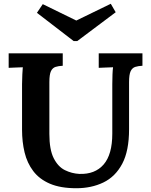

<svg xmlns="http://www.w3.org/2000/svg" viewBox="-20 -983 800 1019"><path d="M313 -634Q291 -633 275 -628Q259 -623 250.5 -605.5Q242 -588 242 -547V-272Q242 -189 265 -143.5Q288 -98 324.5 -80Q361 -62 401 -60Q484 -57 530 -110Q576 -163 576 -274V-536Q576 -563 577 -588Q578 -613 580 -626Q564 -625 539.5 -624.5Q515 -624 504 -623V-700H736V-634Q714 -633 698 -628Q682 -623 673.5 -605.5Q665 -588 665 -547V-297Q665 -182 628.5 -113.5Q592 -45 528.5 -14.5Q465 16 385 16Q301 16 245 -8Q189 -32 156.5 -75Q124 -118 110.5 -174Q97 -230 97 -294V-536Q97 -563 98.5 -588Q100 -613 101 -626Q85 -625 61 -624.5Q37 -624 26 -623V-700H313ZM371 -765 176 -915 207 -961 385 -874 568 -963 594 -918 390 -765Z"/></svg>

Font: Lora
Style: Bold
Weight: 700
Designer: Olga Karpushina, Alexei Vanyashin (Cyrillic)
Foundry: Cyreal
Version: Version 3.006; ttfautohint (v1.8.4.7-5d5b);gftools[0.9.30]